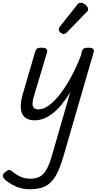

<svg xmlns="http://www.w3.org/2000/svg" viewBox="-95 -863 730 1401"><path d="M158 15Q113 15 87 -6.5Q61 -28 57 -71.5Q53 -115 72 -179L161 -484Q167 -503 176.5 -509Q186 -515 205 -515Q235 -515 244 -506Q253 -497 247 -477L152 -159Q144 -134 142.5 -112Q141 -90 151 -77.5Q161 -65 188 -65Q223 -65 263 -94.5Q303 -124 344 -177Q385 -230 424.5 -302.5Q464 -375 497 -462L501 -484Q507 -503 517 -509Q527 -515 546 -515Q576 -515 585 -506Q594 -497 587 -477L369 274Q343 366 312 419.5Q281 473 236.5 495.5Q192 518 123 518Q87 518 55 509.5Q23 501 -4.5 485.5Q-32 470 -53 453Q-69 439 -74 425.5Q-79 412 -59 394Q-41 379 -30 377.5Q-19 376 -3 391Q25 413 56.5 427Q88 441 128 441Q170 441 198 424.5Q226 408 246 371Q266 334 284 272L417 -189Q387 -139 355.5 -101Q324 -63 291 -37Q258 -11 224.5 2Q191 15 158 15ZM369 -615Q359 -615 346.5 -625Q334 -635 334 -646Q334 -652 336 -658Q338 -664 343 -670L465 -824Q473 -836 480 -839.5Q487 -843 495 -843Q505 -843 517.5 -836Q530 -829 539 -818Q548 -807 548 -796Q548 -788 545 -783Q542 -778 535 -773L396 -630Q382 -615 369 -615Z"/></svg>

Font: Playwrite AU QLD
Style: Regular
Weight: 400
Designer: Veronika Burian, José Scaglione
Foundry: TypeTogether
Version: Version 1.002